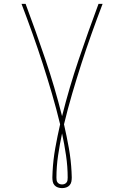

<svg xmlns="http://www.w3.org/2000/svg" viewBox="-20 -755 640 990"><path d="M300 215Q289 215 278.5 211.5Q268 208 261 200Q254 192 252 181.5Q250 171 250 160Q250 153 250.5 146Q251 139 251 133V132Q254 70 265 8.5Q276 -53 290 -114Q271 -193 248 -271.5Q225 -350 200 -427.5Q175 -505 147.5 -582Q120 -659 91 -735H112Q165 -593 214 -448.5Q263 -304 300 -156Q337 -304 386 -448.5Q435 -593 488 -735H509Q480 -659 452.5 -582Q425 -505 400 -427.5Q375 -350 352 -271.5Q329 -193 310 -114Q324 -53 335 8.5Q346 70 349 132V133Q349 139 349.5 146Q350 153 350 160Q350 171 348 181.5Q346 192 339 200Q332 208 321.5 211.5Q311 215 300 215ZM300 196Q307 196 313 193.5Q319 191 323 186Q327 181 328 174.5Q329 168 329 161Q329 104 320.5 46.5Q312 -11 300 -67Q288 -11 279.5 46.5Q271 104 271 161Q271 168 272 174.5Q273 181 277 186Q281 191 287 193.5Q293 196 300 196Z"/></svg>

Font: Iosevka SS04 Thin Extended
Style: Regular
Weight: 100
Width: 7
Monospace: yes
Designer: Belleve Invis
Foundry: Belleve Invis
Version: Version 19.0.0; ttfautohint (v1.8.4)